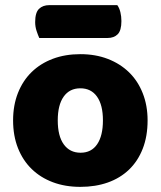

<svg xmlns="http://www.w3.org/2000/svg" viewBox="-20 -712 626 748"><path d="M133 -564Q128 -575 122.5 -591.5Q117 -608 117 -626Q117 -663 132 -677.5Q147 -692 172 -692H437Q445 -681 449 -664.5Q453 -648 453 -630Q453 -593 438.5 -578.5Q424 -564 399 -564ZM555 -243Q555 -181 536 -132.5Q517 -84 482.5 -51Q448 -18 400 -1Q352 16 293 16Q234 16 186 -2Q138 -20 103.5 -53.5Q69 -87 50 -135Q31 -183 31 -243Q31 -302 50 -350Q69 -398 103.5 -431.5Q138 -465 186 -483Q234 -501 293 -501Q352 -501 400 -482.5Q448 -464 482.5 -430.5Q517 -397 536 -349Q555 -301 555 -243ZM205 -243Q205 -182 228.5 -149.5Q252 -117 294 -117Q336 -117 358.5 -150Q381 -183 381 -243Q381 -303 358 -335.5Q335 -368 293 -368Q251 -368 228 -335.5Q205 -303 205 -243Z"/></svg>

Font: Baloo Tammudu
Style: Regular
Weight: 400
Designer: Omkar Shende and Ek Type
Foundry: Ek Type
Version: Version 1.007;PS 1.000;hotconv 1.0.88;makeotf.lib2.5.647800